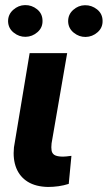

<svg xmlns="http://www.w3.org/2000/svg" viewBox="-20 -740 429 765"><path d="M98.1 -528.3H247.6L185.5 -168.9Q183.6 -151.9 185.5 -140.4Q187.5 -128.9 196.3 -123Q205.1 -117.2 223.1 -116.2Q233.4 -115.7 243.9 -116.7Q254.4 -117.7 264.6 -119.1L253.9 -7.3Q233.9 -1 212.9 2Q191.9 4.9 170.9 4.9Q122.6 3.9 90.8 -15.6Q59.1 -35.2 44.9 -70.3Q30.8 -105.5 35.6 -152.8ZM12.2 -654.3Q11.7 -682.1 32.5 -700.7Q53.2 -719.2 79.6 -719.7Q106.4 -720.2 127.7 -703.1Q148.9 -686 149.4 -658.2Q150.4 -630.4 129.6 -612.1Q108.9 -593.8 82 -593.3Q56.2 -592.8 34.7 -609.9Q13.2 -627 12.2 -654.3ZM251.5 -654.3Q251 -682.1 271.5 -700.4Q292 -718.8 318.4 -719.2Q345.2 -719.7 366.7 -702.6Q388.2 -685.5 388.7 -657.7Q389.6 -629.9 368.9 -611.6Q348.1 -593.3 321.3 -592.8Q295.4 -592.3 273.9 -609.6Q252.4 -627 251.5 -654.3Z"/></svg>

Font: Roboto ExtraBold
Style: Italic
Weight: 800
Designer: Christian Robertson
Foundry: Google
Version: Version 3.009; 2024